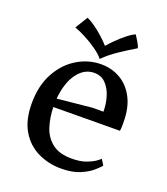

<svg xmlns="http://www.w3.org/2000/svg" viewBox="-123 -726 719 828"><g transform="rotate(20 236.5 -312.0)"><path d="M252 15Q194 15 145 -9Q96 -33 67 -82Q38 -131 38 -207Q38 -288 70 -346.5Q102 -405 153.5 -436Q205 -467 263 -467Q312 -467 351.5 -444Q391 -421 414.5 -376Q438 -331 438 -265Q438 -255 438 -245.5Q438 -236 436 -225L131 -223Q132 -176 145 -134.5Q158 -93 190.5 -67Q223 -41 281 -41Q320 -41 346.5 -51Q373 -61 387.5 -71.5Q402 -82 404 -85L420 -59Q412 -49 392 -31.5Q372 -14 337.5 0.5Q303 15 252 15ZM247 -422Q202 -422 170.5 -379.5Q139 -337 132 -262L292 -278H341Q341 -315 330.5 -348Q320 -381 299.5 -401.5Q279 -422 247 -422ZM138 -635Q154 -629 175 -614Q196 -599 216.5 -580.5Q237 -562 250 -547Q260 -559 280 -579Q300 -599 321.5 -616Q343 -633 358 -639Q363 -632 374 -613.5Q385 -595 387 -586Q350 -564 312 -538.5Q274 -513 248 -486Q235 -503 209 -521.5Q183 -540 154.5 -555Q126 -570 103 -578Z"/></g></svg>

Font: Maname
Style: Regular
Weight: 400
Designer: Pathum Egodawatta
Foundry: mooniak
Version: Version 1.000; ttfautohint (v1.8.4.7-5d5b)